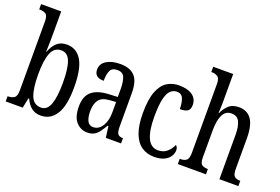

<svg xmlns="http://www.w3.org/2000/svg" viewBox="-101 -1079 2056 1409"><g transform="rotate(20 926.5 -375.0)"><path d="M290 10Q244 10 215 -14.5Q186 -39 169 -78H163L147 0H14V-41H20Q46 -41 65 -53.5Q84 -66 84 -113V-651Q84 -696 65 -707.5Q46 -719 20 -719H14V-760H171V-575Q171 -557 170.5 -532Q170 -507 169.5 -483Q169 -459 168 -443H170Q187 -490 216.5 -518Q246 -546 295 -546Q370 -546 410.5 -479.5Q451 -413 451 -269Q451 -124 408 -57Q365 10 290 10ZM272 -46Q320 -46 341 -104Q362 -162 362 -271Q362 -384 341 -438Q320 -492 271 -492Q215 -492 192.5 -435Q170 -378 170 -270Q170 -161 192 -103.5Q214 -46 272 -46Z M652 10Q602 10 566.5 -29Q531 -68 531 -150Q531 -230 575.5 -267.5Q620 -305 711 -309L776 -312V-373Q776 -429 763 -463Q750 -497 706 -497Q664 -497 651 -467Q638 -437 638 -388Q564 -388 564 -450Q564 -495 605 -520.5Q646 -546 713 -546Q787 -546 825 -506.5Q863 -467 863 -372V-113Q863 -71 874 -56Q885 -41 912 -41H915V0H796L784 -88H778Q761 -60 745 -37.5Q729 -15 707.5 -2.5Q686 10 652 10ZM680 -42Q724 -42 750.5 -84.5Q777 -127 777 -191V-273L731 -270Q669 -266 645 -234.5Q621 -203 621 -144Q621 -98 635 -70Q649 -42 680 -42Z M1174 10Q1120 10 1078 -18Q1036 -46 1012.5 -107Q989 -168 989 -265Q989 -372 1013 -433.5Q1037 -495 1078 -520.5Q1119 -546 1170 -546Q1238 -546 1275.5 -519.5Q1313 -493 1313 -444Q1313 -410 1294.5 -397Q1276 -384 1234 -384Q1234 -431 1221.5 -464Q1209 -497 1171 -497Q1143 -497 1121.5 -476.5Q1100 -456 1088.5 -406Q1077 -356 1077 -266Q1077 -159 1103.5 -102Q1130 -45 1186 -45Q1229 -45 1256.5 -70Q1284 -95 1297 -127Q1305 -121 1309 -112Q1313 -103 1313 -89Q1313 -68 1299.5 -45Q1286 -22 1255.5 -6Q1225 10 1174 10Z M1358 0V-41H1365Q1391 -41 1409 -53.5Q1427 -66 1427 -113V-651Q1427 -695 1407.5 -707Q1388 -719 1365 -719H1358V-760H1514V-531Q1514 -507 1512.5 -483.5Q1511 -460 1511 -454H1514Q1528 -489 1557.5 -517.5Q1587 -546 1639 -546Q1703 -546 1736.5 -499Q1770 -452 1770 -349V-113Q1770 -66 1786 -53.5Q1802 -41 1829 -41H1831V0H1683V-347Q1683 -412 1665 -448Q1647 -484 1603 -484Q1556 -484 1535 -440Q1514 -396 1514 -321V-108Q1514 -63 1532 -52Q1550 -41 1576 -41H1578V0Z"/></g></svg>

Font: Noto Serif Lao ExtraCondensed
Style: Regular
Weight: 400
Width: 2
Designer: Monotype Design Team
Foundry: Monotype Imaging Inc.
Version: Version 2.003; ttfautohint (v1.8.4.7-5d5b)